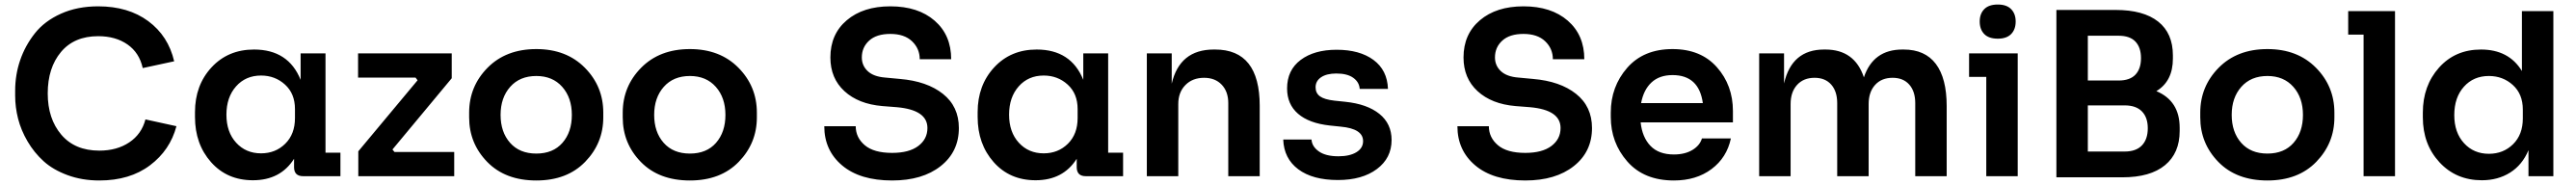

<svg xmlns="http://www.w3.org/2000/svg" viewBox="-20 -779 11387 818"><path d="M419 19Q343 19 279 -4.5Q215 -28 173 -66Q131 -104 102 -153.5Q73 -203 60 -254Q47 -305 47 -356V-378Q47 -448 69 -512.5Q91 -577 134 -631.5Q177 -686 249.5 -718.5Q322 -751 414 -751Q547 -751 635.5 -685.5Q724 -620 750 -508L611 -478Q596 -546 543.5 -582.5Q491 -619 414 -619Q308 -619 249.5 -549Q191 -479 191 -366Q191 -254 251 -183.5Q311 -113 419 -113Q497 -113 551.5 -149.5Q606 -186 623 -251L760 -221Q732 -115 643 -48Q554 19 419 19Z M1320 0Q1280 0 1280 -40V-77Q1220 18 1098 18Q984 18 913 -62Q842 -142 842 -262V-283Q842 -402 915 -481Q988 -560 1103 -560Q1255 -560 1309 -426V-543H1419V-104H1485V0ZM1134 -101Q1198 -101 1241 -143.5Q1284 -186 1284 -257V-297Q1284 -365 1240 -405Q1196 -445 1134 -445Q1066 -445 1023.5 -397Q981 -349 981 -272Q981 -195 1024 -148Q1067 -101 1134 -101Z M1564 0V-110L1826 -424L1817 -436H1563V-543H1977V-433L1715 -118L1724 -107H1988V0Z M2351 19Q2214 19 2134 -63Q2054 -145 2054 -260V-281Q2054 -397 2135.5 -479.5Q2217 -562 2351 -562Q2484 -562 2565.5 -479.5Q2647 -397 2647 -281V-260Q2647 -146 2567 -63.5Q2487 19 2351 19ZM2351 -443Q2278 -443 2235.5 -395Q2193 -347 2193 -271Q2193 -195 2235 -147.5Q2277 -100 2351 -100Q2425 -100 2466.5 -147.5Q2508 -195 2508 -271Q2508 -347 2465.5 -395Q2423 -443 2351 -443Z M3030 19Q2893 19 2813 -63Q2733 -145 2733 -260V-281Q2733 -397 2814.5 -479.5Q2896 -562 3030 -562Q3163 -562 3244.5 -479.5Q3326 -397 3326 -281V-260Q3326 -146 3246 -63.5Q3166 19 3030 19ZM3030 -443Q2957 -443 2914.5 -395Q2872 -347 2872 -271Q2872 -195 2914 -147.5Q2956 -100 3030 -100Q3104 -100 3145.5 -147.5Q3187 -195 3187 -271Q3187 -347 3144.5 -395Q3102 -443 3030 -443Z M3924 19Q3782 19 3703 -47.5Q3624 -114 3624 -221H3763Q3763 -171 3803 -137Q3843 -103 3924 -103Q3999 -103 4039.5 -133.5Q4080 -164 4080 -213Q4080 -293 3945 -305L3881 -310Q3775 -319 3713 -376Q3651 -433 3651 -525Q3651 -628 3723.5 -689.5Q3796 -751 3916 -751Q4039 -751 4112 -687.5Q4185 -624 4185 -517H4046Q4046 -564 4012 -596.5Q3978 -629 3916 -629Q3855 -629 3822.5 -599.5Q3790 -570 3790 -525Q3790 -489 3816 -464.5Q3842 -440 3894 -436L3958 -430Q4078 -420 4148.5 -364Q4219 -308 4219 -213Q4219 -108 4138.5 -44.5Q4058 19 3924 19Z M4780 0Q4740 0 4740 -40V-77Q4680 18 4558 18Q4444 18 4373 -62Q4302 -142 4302 -262V-283Q4302 -402 4375 -481Q4448 -560 4563 -560Q4715 -560 4769 -426V-543H4879V-104H4945V0ZM4594 -101Q4658 -101 4701 -143.5Q4744 -186 4744 -257V-297Q4744 -365 4700 -405Q4656 -445 4594 -445Q4526 -445 4483.5 -397Q4441 -349 4441 -272Q4441 -195 4484 -148Q4527 -101 4594 -101Z M5050 0V-543H5160V-409Q5195 -560 5346 -560H5352Q5549 -560 5549 -311V0H5410V-323Q5410 -374 5381 -404.5Q5352 -435 5303 -435Q5252 -435 5220.5 -403Q5189 -371 5189 -319V0Z M5895 17Q5783 17 5719.5 -30.5Q5656 -78 5653 -162H5778Q5780 -131 5810.5 -109.5Q5841 -88 5897 -88Q5947 -88 5976.5 -106Q6006 -124 6006 -155Q6006 -210 5907 -219L5859 -224Q5767 -234 5718.5 -276Q5670 -318 5670 -388Q5670 -469 5730 -514Q5790 -559 5889 -559Q5991 -559 6052 -514Q6113 -469 6116 -386H5991Q5989 -416 5962.5 -435Q5936 -454 5888 -454Q5845 -454 5820.5 -437.5Q5796 -421 5796 -393Q5796 -367 5815.5 -353Q5835 -339 5879 -334L5927 -329Q6024 -319 6078 -275.5Q6132 -232 6132 -160Q6132 -80 6067 -31.5Q6002 17 5895 17Z M6723 19Q6581 19 6502 -47.5Q6423 -114 6423 -221H6562Q6562 -171 6602 -137Q6642 -103 6723 -103Q6798 -103 6838.5 -133.5Q6879 -164 6879 -213Q6879 -293 6744 -305L6680 -310Q6574 -319 6512 -376Q6450 -433 6450 -525Q6450 -628 6522.5 -689.5Q6595 -751 6715 -751Q6838 -751 6911 -687.5Q6984 -624 6984 -517H6845Q6845 -564 6811 -596.5Q6777 -629 6715 -629Q6654 -629 6621.5 -599.5Q6589 -570 6589 -525Q6589 -489 6615 -464.5Q6641 -440 6693 -436L6757 -430Q6877 -420 6947.5 -364Q7018 -308 7018 -213Q7018 -108 6937.5 -44.5Q6857 19 6723 19Z M7380 19Q7248 19 7174.5 -64.5Q7101 -148 7101 -262V-281Q7101 -396 7173.5 -479Q7246 -562 7374 -562Q7499 -562 7570 -482Q7641 -402 7641 -288V-238H7233Q7240 -172 7276.5 -134Q7313 -96 7380 -96Q7429 -96 7462 -116Q7495 -136 7504 -167H7632Q7614 -82 7546.5 -31.5Q7479 19 7380 19ZM7374 -447Q7316 -447 7281 -414.5Q7246 -382 7235 -323H7508Q7491 -447 7374 -447Z M7757 0V-543H7867V-410Q7901 -560 8044 -560H8050Q8179 -560 8220 -437Q8261 -560 8390 -560H8396Q8490 -560 8538 -496.5Q8586 -433 8586 -310V0H8447V-323Q8447 -375 8420.5 -405Q8394 -435 8347 -435Q8298 -435 8269.5 -403.5Q8241 -372 8241 -319V0H8102V-323Q8102 -375 8075.5 -405Q8049 -435 8002 -435Q7953 -435 7924.5 -403.5Q7896 -372 7896 -319V0Z M8812 -608Q8772 -608 8752 -628.5Q8732 -649 8732 -684Q8732 -718 8752 -738.5Q8772 -759 8812 -759Q8851 -759 8871 -738.5Q8891 -718 8891 -684Q8891 -649 8871 -628.5Q8851 -608 8812 -608ZM8761 0V-439H8685V-543H8900V0Z M9071 5V-735H9333Q9456 -735 9521 -683.5Q9586 -632 9586 -534V-520Q9586 -420 9513 -376Q9616 -333 9616 -214V-200Q9616 -102 9551 -48.5Q9486 5 9363 5ZM9210 -621V-423H9346Q9396 -423 9420.5 -449Q9445 -475 9445 -522Q9445 -569 9420.5 -595Q9396 -621 9346 -621ZM9210 -313V-109H9373Q9423 -109 9449 -136Q9475 -163 9475 -212Q9475 -260 9449 -286.5Q9423 -313 9373 -313Z M10004 19Q9867 19 9787 -63Q9707 -145 9707 -260V-281Q9707 -397 9788.5 -479.5Q9870 -562 10004 -562Q10137 -562 10218.5 -479.5Q10300 -397 10300 -281V-260Q10300 -146 10220 -63.5Q10140 19 10004 19ZM10004 -443Q9931 -443 9888.5 -395Q9846 -347 9846 -271Q9846 -195 9888 -147.5Q9930 -100 10004 -100Q10078 -100 10119.5 -147.5Q10161 -195 10161 -271Q10161 -347 10118.5 -395Q10076 -443 10004 -443Z M10429 0V-626H10361V-730H10568V0Z M10952 18Q10838 18 10764.5 -61.5Q10691 -141 10691 -260V-281Q10691 -400 10762.5 -480Q10834 -560 10948 -560Q11071 -560 11129 -465V-730H11268V0H11158V-115Q11131 -50 11077 -16Q11023 18 10952 18ZM10983 -99Q11047 -99 11090 -141.5Q11133 -184 11133 -255V-295Q11133 -363 11089 -403Q11045 -443 10983 -443Q10915 -443 10872.5 -395.5Q10830 -348 10830 -270Q10830 -193 10873 -146Q10916 -99 10983 -99Z"/></svg>

Font: Cazoo Sans SemiBold
Style: Regular
Weight: 600
Designer: Jonathan Barnbrook, Julián Moncada
Foundry: Barnbrook Fonts
Version: Version 2.000;Glyphs 3.2.3 (3260)